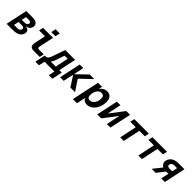

<svg xmlns="http://www.w3.org/2000/svg" viewBox="454 -2530 4492 4492"><g transform="rotate(45 2700.0 -284.0)"><path d="M27 0 141 -536H343Q443 -536 488.5 -497.5Q534 -459 519 -387Q509 -338 469.5 -309Q430 -280 370 -277Q441 -273 472 -240.5Q503 -208 491 -152Q476 -78 411 -39Q346 0 241 0ZM213 -317H302Q383 -317 396 -375Q402 -403 383.5 -417.5Q365 -432 327 -432H238ZM167 -104H279Q318 -104 342.5 -120.5Q367 -137 374 -166Q380 -195 362 -211.5Q344 -228 306 -228H194Z M929 0Q861 0 833 -24.5Q805 -49 805 -97Q805 -125 811.5 -160.5Q818 -196 827 -234L867 -428H674L697 -536H1027L961 -230Q956 -205 951.5 -181.5Q947 -158 947 -143Q947 -126 958 -117Q969 -108 995 -108H1146L1123 0ZM903 -602 929 -720H1066L1041 -602Z M1161 0 1183 -105H1221Q1252 -105 1275 -131Q1298 -157 1316 -207L1431 -536H1757L1665 -105H1747L1693 152H1575L1607 0H1283L1247 152H1129L1161 0ZM1435 -202Q1415 -144 1381 -105H1547L1616 -431H1513Z M1796 0 1910 -536H2029L1974 -279L2240 -536H2393L2112 -268L2291 0H2136L1970 -258L1915 0Z M2369 150 2515 -536H2646L2630 -447Q2663 -496 2709 -522Q2755 -548 2812 -548Q2891 -548 2932.5 -497.5Q2974 -447 2974 -358Q2974 -281 2952 -213.5Q2930 -146 2891 -95.5Q2852 -45 2800.5 -16.5Q2749 12 2691 12Q2582 12 2553 -76L2505 150ZM2664 -108Q2714 -108 2751.5 -137.5Q2789 -167 2809.5 -217Q2830 -267 2830 -329Q2831 -377 2809 -402.5Q2787 -428 2747 -428Q2700 -428 2664 -399Q2628 -370 2607.5 -319Q2587 -268 2587 -200Q2587 -154 2607.5 -131Q2628 -108 2664 -108Z M3025 0 3139 -536H3257L3183 -187L3450 -536H3575L3461 0H3344L3416 -340L3156 0Z M3785 0 3874 -425H3693L3717 -536H4197L4173 -425H3993L3903 0Z M4385 0 4474 -425H4293L4317 -536H4797L4773 -425H4593L4503 0Z M4825 0 4997 -216Q4951 -241 4932 -280Q4913 -319 4923 -366Q4941 -448 5007 -492Q5073 -536 5179 -536H5375L5262 0H5143L5184 -194H5108L4959 0ZM5121 -298H5207L5235 -432H5149Q5108 -432 5081.5 -414.5Q5055 -397 5048 -364Q5041 -333 5060 -315.5Q5079 -298 5121 -298Z"/></g></svg>

Font: Geist Mono
Style: Bold Italic
Weight: 700
Italic angle: -12°
Monospace: yes
Designer: Basement.studio, Andrés Briganti, Mateo Zaragoza
Foundry: Basement.studio, Vercel, Andrés Briganti, Guido Ferreyra, Mateo Zaragoza
Version: Version 1.500; ttfautohint (v1.8.4.7-5d5b)